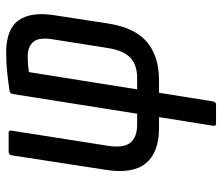

<svg xmlns="http://www.w3.org/2000/svg" viewBox="-69 -467 721 623"><g transform="rotate(-90 291.5 -155.5)"><path d="M202 185Q193 185 195 175L223 0H188Q108 0 73 -43Q38 -86 52 -173L99 -478Q101 -488 110 -488H173Q181 -488 179 -478L130 -166Q122 -115 140 -93Q158 -71 199 -71H234L298 -475Q300 -484 308 -485Q334 -489 366.5 -492.5Q399 -496 432 -496Q509 -496 537.5 -455Q566 -414 553 -336L527 -166Q513 -78 466.5 -39Q420 0 342 0H302L274 175Q272 185 264 185ZM313 -71H350Q392 -71 415.5 -93Q439 -115 447 -165L475 -342Q483 -389 467.5 -407.5Q452 -426 421 -426Q406 -426 393.5 -425Q381 -424 369 -422Z"/></g></svg>

Font: Sofia Sans Condensed Medium
Style: Italic
Weight: 500
Italic angle: -9°
Designer: Botio Nikoltchev, Ani Petrova
Foundry: lettersoup
Version: Version 4.101; ttfautohint (v1.8.4.7-5d5b)